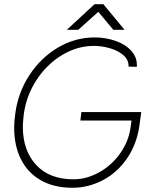

<svg xmlns="http://www.w3.org/2000/svg" viewBox="-20 -873 770 908"><path d="M640 -284Q628 -193 581.5 -125Q535 -57 466.5 -21Q398 15 323 15Q235 15 173 -20.5Q111 -56 79 -120Q47 -184 47 -269Q47 -297 52 -334Q65 -435 119 -517.5Q173 -600 254 -648Q335 -696 428 -696Q480 -696 527 -679.5Q574 -663 602 -631.5Q630 -600 627 -557L588 -558Q589 -590 563.5 -612Q538 -634 499.5 -645Q461 -656 425 -656Q344 -656 271.5 -611.5Q199 -567 151 -492Q103 -417 92 -329Q88 -291 88 -274Q88 -161 151 -93Q214 -25 328 -25Q388 -25 447 -57Q506 -89 547.5 -146.5Q589 -204 598 -274L602 -303H360L365 -343H648ZM427 -853H469L569 -732H516L445 -817L350 -732H296Z"/></svg>

Font: Bellota Text Light
Style: Italic
Weight: 300
Italic angle: -7.5°
Designer: Kemie Guaida
Foundry: Kemie Guaida
Version: Version 4.001